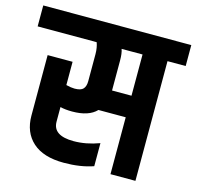

<svg xmlns="http://www.w3.org/2000/svg" viewBox="-134 -769 899 877"><g transform="rotate(15 315.0 -330.0)"><path d="M461 -371V-566H362Q369 -547 369 -512V-382V-371ZM665 -665V-566H579V0H461V-269H332Q296 -231 217 -231Q185 -231 161 -237V-168Q161 -102 259 -102Q318 -102 380 -125V-16Q320 5 241 5Q144 5 93.5 -40.5Q43 -86 43 -165V-451H161V-341Q185 -335 201 -335Q231 -335 242 -347.5Q253 -360 253 -384V-512Q253 -528 250.5 -541.5Q248 -555 246 -560L244 -566H-35V-665Z"/></g></svg>

Font: Khand ExtraBold
Style: Regular
Weight: 800
Designer: Sanchit Sawaria and Jyotish Sonowal (Devanagari), Satya Rajpurohit (Latin)
Foundry: Indian Type Foundry
Version: Version 2.000;PS 1.0;hotconv 1.0.79;makeotf.lib2.5.61930